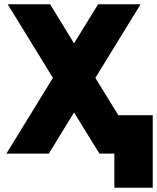

<svg xmlns="http://www.w3.org/2000/svg" viewBox="-20 -720 736 900"><path d="M440 -700 327 -517 215 -700H16L228 -355L10 0H209L327 -193L446 0H645L427 -355L639 -700ZM516 160H696V-180H516Z"/></svg>

Font: Unageo
Style: Black
Weight: 900
Designer: Richard Sepsi
Foundry: Richard Sepsi
Version: Version 2.000